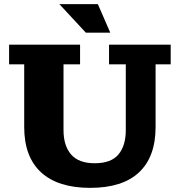

<svg xmlns="http://www.w3.org/2000/svg" viewBox="-20 -898 869 928"><path d="M416 10Q260 10 178.5 -65Q97 -140 97 -284V-587H24V-682H367V-587H287V-269Q287 -194 323.5 -151.5Q360 -109 438 -109Q517 -109 552.5 -151.5Q588 -194 588 -269V-587H507V-682H805V-587H732V-284Q732 -140 652 -65Q572 10 416 10ZM395 -740 267 -878H453L513 -740Z"/></svg>

Font: Montagu Slab 24pt
Style: Bold
Weight: 700
Designer: Florian Karsten
Foundry: Florian Karsten
Version: Version 1.000